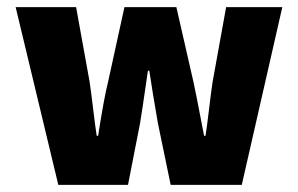

<svg xmlns="http://www.w3.org/2000/svg" viewBox="-20 -520 838 540"><path d="M144 0 24 -500H194L232 -290Q236 -264 242 -213.5Q248 -163 252 -138H256Q272 -242 284 -290L330 -500H476L524 -290Q528 -274 554 -138H558Q562 -163 568 -213.5Q574 -264 578 -290L616 -500H774L660 0H460L424 -174Q408 -266 400 -321H396Q378 -196 374 -174L340 0Z"/></svg>

Font: Assistant ExtraBold
Style: Regular
Weight: 800
Designer: Hebrew By Ben Nathan, Latin by Paul Hunt
Version: Version 2.001;PS 002.001;hotconv 1.0.88;makeotf.lib2.5.64775